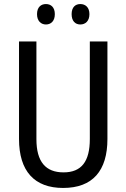

<svg xmlns="http://www.w3.org/2000/svg" viewBox="-20 -919 625 949"><path d="M163 -849C163 -815 183 -798 207 -798C232 -798 251 -815 251 -849C251 -883 232 -899 207 -899C183 -899 163 -884 163 -849ZM334 -849C334 -815 352 -798 377 -798C402 -798 422 -815 422 -849C422 -883 402 -899 377 -899C353 -899 334 -884 334 -849ZM511 -232V-714H424V-232C424 -121 383 -67 294 -67C206 -67 160 -119 160 -231V-714H74V-232C74 -73 150 10 292 10C438 10 511 -75 511 -232Z"/></svg>

Font: Noto Sans Gujarati Condensed
Style: Regular
Weight: 400
Width: 3
Designer: Jelle Bosma - Monotype Design Team, Universal Thirst
Foundry: Monotype Imaging Inc.
Version: Version 2.106